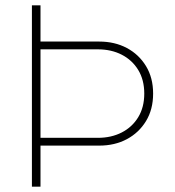

<svg xmlns="http://www.w3.org/2000/svg" viewBox="-20 -696 651 716"><path d="M115 -153V-182H345Q395 -182 434 -202Q473 -222 495.5 -259Q518 -296 518 -347Q518 -398 495.5 -435Q473 -472 434 -492Q395 -512 345 -512H115V-541H350Q408 -541 453 -517Q498 -493 524.5 -449.5Q551 -406 551 -347Q551 -288 524.5 -244.5Q498 -201 453 -177Q408 -153 350 -153ZM99 0V-676H131V0Z"/></svg>

Font: Marine Company Thin
Style: Regular
Weight: 100
Designer: Rodrigo Fuenzalida
Foundry: fragTYPE
Version: Version 1.000